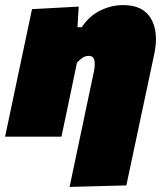

<svg xmlns="http://www.w3.org/2000/svg" viewBox="-38 -538 644 756"><path d="M236 198Q247.5 143 259 88.8Q270.5 34.5 282.5 -22.5Q295 -81.5 307 -139Q319 -196.5 331.5 -255Q337 -280.5 333.8 -299.2Q330.5 -318 312 -318Q298.5 -318 287.5 -311Q276.5 -304 265 -291L246 -200Q235 -147 225 -99.5Q215 -52 204 0H-18Q-7 -52 3.5 -101.2Q14 -150.5 27 -213L37.5 -263Q50 -322 62.5 -381Q75 -440 88 -502L272 -512L267 -431H284Q314 -476 357.8 -497Q401.5 -518 447 -518Q525.5 -518 556.5 -464.8Q587.5 -411.5 569.5 -326Q559.5 -278 550.2 -234.8Q541 -191.5 531.5 -147L516.5 -76.5Q499.5 3 486.5 64.8Q473.5 126.5 459.5 192Z"/></svg>

Font: Commissioner Black
Style: Italic
Weight: 900
Italic angle: -12°
Designer: Kostas Bartsokas
Foundry: Kostas Bartsokas
Version: Version 1.000; ttfautohint (v1.8.3)